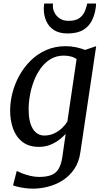

<svg xmlns="http://www.w3.org/2000/svg" viewBox="-20 -833 597 1102"><path d="M441.8 38Q433.8 97.6 405.5 138.3Q377.3 179.1 337.7 203.6Q298 228 254 238.9Q210.1 249.8 169.6 249.8Q147.5 249.8 124.8 246.8Q102 243.7 83.4 239.4Q64.8 235.1 54.9 231L76 148.4Q86.7 153.9 107 161.9Q127.3 169.8 152.8 176.1Q178.3 182.5 204.5 182.5Q245.6 182.5 272.9 172.3Q300.3 162.2 315.9 136.9Q331.6 111.5 338 66.4L356.8 -64.4Q340.2 -45.9 317.3 -28.9Q294.4 -11.9 265.8 -0.9Q237.2 10 203.7 10Q146.6 10 110 -17.7Q73.3 -45.4 55.8 -92.7Q38.2 -140 38.2 -199.2Q38.2 -248.2 51.5 -300.1Q64.8 -351.9 91.2 -399.6Q117.6 -447.3 156.2 -485.4Q194.8 -523.6 245.4 -545.8Q296 -568 358.2 -568Q387.8 -568 417.8 -561.5Q447.8 -554.9 468.3 -546.4L532 -568ZM419.6 -494Q404.8 -504.5 385.6 -509.1Q366.4 -513.8 346.5 -513.8Q304.1 -513.8 271.2 -494.3Q238.3 -474.8 214.4 -442Q190.4 -409.1 174.9 -368.8Q159.3 -328.4 151.8 -286Q144.3 -243.5 144.3 -205.2Q144.3 -169.9 150.2 -142.2Q156.1 -114.5 167.7 -95Q179.4 -75.5 196.1 -65.3Q212.8 -55.1 234 -55.1Q264.4 -55.1 290 -66.9Q315.5 -78.7 335 -97Q354.5 -115.4 366.5 -134.8ZM366.7 -641Q320.8 -641 290.7 -659.9Q260.7 -678.8 246 -711.1Q231.2 -743.4 231.2 -783.5Q231.2 -794.2 232.3 -801.8Q233.4 -809.3 233.8 -812.6H284.1Q284 -808.7 283.7 -804.4Q283.5 -800.2 283.5 -795.6Q283.5 -780.1 292.9 -760.7Q302.2 -741.3 322.2 -727.3Q342.2 -713.4 374.2 -713.4Q416.2 -713.4 437.7 -730.5Q459.2 -747.6 468.1 -771.1Q477 -794.6 480.5 -812.6H531.3Q531.3 -808.8 531 -801.8Q530.6 -794.8 529.2 -786.7Q523.9 -748.2 507.4 -714.9Q491 -681.7 457.5 -661.3Q424 -641 366.7 -641Z"/></svg>

Font: Merriweather Light
Style: Italic
Weight: 300
Italic angle: -7.8°
Designer: Eben Sorkin
Foundry: Eben Sorkin
Version: Version 2.101